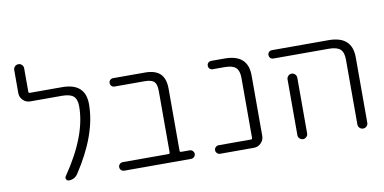

<svg xmlns="http://www.w3.org/2000/svg" viewBox="-68 -909 2160 1080"><g transform="rotate(-10 1012.0 -368.5)"><path d="M300.8 -544.9Q433.6 -544.9 433.6 -424.8Q433.6 -252 298.8 -47.9Q280.3 -21.5 248 -21.5Q238.3 -21.5 233.4 -30.3Q228.5 -39.1 234.4 -47.9Q377 -254.9 377 -421.9Q377 -461.9 357.9 -479.5Q338.9 -497.1 292 -497.1H110.4Q86.9 -497.1 69.8 -514.2Q52.7 -531.2 52.7 -554.7V-686.5Q52.7 -698.2 61 -706.5Q69.3 -714.8 81.1 -714.8Q92.8 -714.8 101.1 -706.5Q109.4 -698.2 109.4 -686.5V-552.7Q109.4 -544.9 117.2 -544.9Z M833 -428.7Q833 -467.8 818.4 -482.4Q803.7 -497.1 763.7 -497.1H592.8Q582 -497.1 575.2 -503.9Q568.4 -510.7 568.4 -521Q568.4 -531.2 575.2 -538.1Q582 -544.9 592.8 -544.9H774.4Q833 -544.9 861.3 -517.6Q889.6 -490.2 889.6 -431.6V-78.1Q889.6 -70.3 897.5 -70.3H946.3Q956.1 -70.3 963.4 -63Q970.7 -55.7 970.7 -45.9Q970.7 -36.1 963.4 -28.8Q956.1 -21.5 946.3 -21.5H563.5Q553.7 -21.5 546.4 -28.8Q539.1 -36.1 539.1 -45.9Q539.1 -55.7 546.4 -63Q553.7 -70.3 563.5 -70.3H825.2Q833 -70.3 833 -78.1Z M1303.7 -420.9Q1303.7 -461.9 1285.2 -479.5Q1266.6 -497.1 1219.7 -497.1H1153.3Q1142.6 -497.1 1135.7 -503.9Q1128.9 -510.7 1128.9 -521Q1128.9 -531.2 1135.7 -538.1Q1142.6 -544.9 1153.3 -544.9H1229.5Q1362.3 -544.9 1362.3 -424.8V-79.1Q1362.3 -55.7 1345.2 -38.6Q1328.1 -21.5 1304.7 -21.5H1111.3Q1101.6 -21.5 1094.2 -28.8Q1086.9 -36.1 1086.9 -45.9Q1086.9 -55.7 1094.2 -63Q1101.6 -70.3 1111.3 -70.3H1295.9Q1303.7 -70.3 1303.7 -78.1Z M1500 -497.1Q1489.3 -497.1 1482.4 -503.9Q1475.6 -510.7 1475.6 -521Q1475.6 -531.2 1482.4 -538.1Q1489.3 -544.9 1500 -544.9H1823.2Q1956.1 -544.9 1957 -424.8V-49.8Q1957 -38.1 1948.7 -29.8Q1940.4 -21.5 1928.7 -21.5Q1917 -21.5 1908.7 -29.8Q1900.4 -38.1 1900.4 -49.8V-420.9Q1900.4 -461.9 1881.3 -479.5Q1862.3 -497.1 1815.4 -497.1ZM1613.3 -367.2V-72.3V-48.8Q1613.3 -38.1 1605 -29.8Q1596.7 -21.5 1585.4 -21.5Q1574.2 -21.5 1565.9 -29.8Q1557.6 -38.1 1557.6 -48.8V-72.3V-367.2Q1557.6 -378.9 1565.9 -387.2Q1574.2 -395.5 1585.4 -395.5Q1596.7 -395.5 1605 -387.2Q1613.3 -378.9 1613.3 -367.2Z"/></g></svg>

Font: irohamaru Light
Style: Regular
Weight: 200
Designer: [Source Han Sans]
Ryoko NISHIZUKA  (kana & ideographs); Paul D. Hunt (Latin, Greek & Cyrillic); Wenlong ZHANG  (bopomofo
Version: Version 1.01